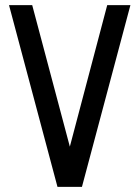

<svg xmlns="http://www.w3.org/2000/svg" viewBox="-20 -725 541 745"><path d="M251 -156 396 -705H486L298 0H203L15 -705H105Z"/></svg>

Font: Akshar
Style: Regular
Weight: 400
Designer: Tall Chai
Foundry: Tall Chai
Version: Version 1.000